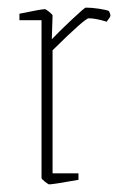

<svg xmlns="http://www.w3.org/2000/svg" viewBox="-20 -474 324 504"><path d="M89 -7V-421H31V-438Q89 -450 98 -450Q100 -450 109 -443Q118 -436 118 -433L116 -371Q137 -393 169.5 -423.5Q202 -454 205 -454Q221 -454 240.5 -451Q260 -448 266 -445Q270 -437 270 -433Q270 -431 266.5 -426Q263 -421 260 -417Q231 -426 213 -426Q203 -426 118 -342V-19H186V-2Q119 10 109 10Q107 10 98 3Q89 -4 89 -7Z"/></svg>

Font: Grenze Thin
Style: Regular
Weight: 250
Designer: Renata Polastri
Foundry: Omnibus-Type
Version: Version 1.002; ttfautohint (v1.8)